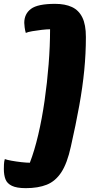

<svg xmlns="http://www.w3.org/2000/svg" viewBox="-49 -821 524 997"><path d="M237 -801Q289 -801 324.5 -784.5Q360 -768 378.5 -730.5Q397 -693 397 -629Q397 -543 388.5 -456Q380 -369 362.5 -272Q345 -175 319 -60Q300 27 269.5 73.5Q239 120 194 138Q149 156 85 156Q38 156 13 144Q-12 132 -20.5 110Q-29 88 -29 57Q-29 49 -28.5 33.5Q-28 18 -24 5Q-14 9 10.5 13.5Q35 18 62 21Q89 24 106 24Q130 -38 149.5 -121Q169 -204 182.5 -298Q196 -392 203.5 -487Q211 -582 211 -669Q194 -669 168 -666Q142 -663 118.5 -659Q95 -655 85 -650Q81 -663 79 -679Q77 -695 77 -702Q77 -749 112 -775Q147 -801 237 -801Z"/></svg>

Font: Lemonada
Style: Regular
Weight: 400
Designer: Mohamed Gaber (Arabic), Eduardo Tunni (Latin)
Foundry: Kief Type Foundry
Version: Version 4.005